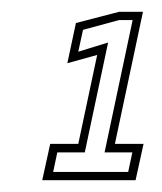

<svg xmlns="http://www.w3.org/2000/svg" viewBox="-20 -720 274 325"><path d="M51.5 -415 65 -476.5H112.5L144.5 -627L94 -613L108.5 -681L181.5 -700H222L174.5 -476.5H223L209.5 -415ZM70 -429H197L204 -462H157L204.5 -686H181.5L120.5 -669.5L112.5 -632.5L163 -648L123.5 -462H77Z"/></svg>

Font: Tourney Light
Style: Italic
Weight: 300
Italic angle: -12°
Version: Version 1.015